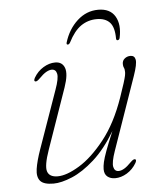

<svg xmlns="http://www.w3.org/2000/svg" viewBox="-49 -689 638 740"><g transform="rotate(-5 270.0 -319.0)"><path d="M450 -58.5Q456 -56 449.5 -44Q435.5 -20 412.8 -6.2Q390 7.5 367 7.5Q349 7.5 337.2 -2Q325.5 -11.5 325.5 -31Q325.5 -42.5 329 -58.2Q332.5 -74 342.5 -101.2Q352.5 -128.5 372 -174.5Q332 -107.5 287.2 -67.5Q242.5 -27.5 200.8 -10Q159 7.5 128.5 7.5Q90.5 7.5 77.2 -8.2Q64 -24 68.5 -54.2Q73 -84.5 88.5 -128.5L167.5 -352.5Q183 -395.5 179.2 -413Q175.5 -430.5 159.5 -430.5Q150 -430.5 138 -423.8Q126 -417 109.5 -400Q98 -388.5 92 -391Q86 -393.5 92.5 -405.5Q106.5 -429.5 129.2 -443.2Q152 -457 175 -457Q202.5 -457 211.5 -432.8Q220.5 -408.5 203 -358L121.5 -124.5Q100 -63.5 107.5 -41.2Q115 -19 147 -19Q181.5 -19 231 -49Q280.5 -79 330 -141.5Q379.5 -204 413 -300.5Q425.5 -336 431.2 -354.8Q437 -373.5 438.8 -382.2Q440.5 -391 440.5 -396.5Q440.5 -408 437.5 -413.5Q434.5 -419 434.5 -428.5Q434.5 -441.5 444 -449.2Q453.5 -457 466.5 -457Q482.5 -457 485.5 -440.5Q488.5 -424 473 -379.5L374.5 -97Q359.5 -54 363.2 -36.5Q367 -19 382.5 -19Q392.5 -19 404.2 -25.8Q416 -32.5 432.5 -49.5Q444 -61 450 -58.5ZM349 -609.5Q315.5 -609.5 288.2 -590.8Q261 -572 239 -528.5Q235 -521.5 230 -521.5Q224 -521.5 226 -529.5Q241.5 -580.5 277 -612.8Q312.5 -645 358 -645Q404 -645 423 -612.8Q442 -580.5 431 -529.5Q429 -521.5 422 -521.5Q417.5 -521.5 417 -528.5Q417 -572 399.8 -590.8Q382.5 -609.5 349 -609.5Z"/></g></svg>

Font: Fraunces 9pt Thin
Style: Italic
Weight: 100
Italic angle: -16°
Version: Version 1.000;[b76b70a41]